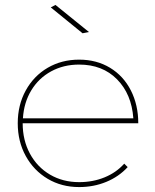

<svg xmlns="http://www.w3.org/2000/svg" viewBox="-20 -759 629 779"><path d="M484 -95 498 -81Q462 -42 411 -21Q360 0 301 0Q230 0 173.5 -33.5Q117 -67 84.5 -126Q52 -185 52 -259Q52 -333 84.5 -392Q117 -451 173.5 -484Q230 -517 301 -517Q372 -517 426.5 -484Q481 -451 511 -392Q541 -333 541 -259H72Q72 -190 101.5 -135.5Q131 -81 183 -50.5Q235 -20 301 -20Q357 -20 404.5 -39.5Q452 -59 484 -95ZM73 -279H521Q514 -377 455 -437Q396 -497 301 -497Q238 -497 187.5 -469.5Q137 -442 107 -392.5Q77 -343 73 -279ZM341 -629 315 -624 186 -729 205 -739Z"/></svg>

Font: Montserrat-Arabic Thin
Style: Regular
Weight: 250
Designer: Mohamed Gaber
Foundry: Kief Type Foundry
Version: Version 5.008